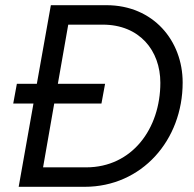

<svg xmlns="http://www.w3.org/2000/svg" viewBox="-20 -720 749 740"><path d="M31 -321H109L52 0H306C527 0 684 -180 684 -402C684 -563 571 -700 390 -700H176L122 -397H45ZM146 -75 189 -321H371L385 -397H203L243 -625H376C518 -625 598 -525 598 -401C598 -224 489 -75 312 -75Z"/></svg>

Font: Fixel Display
Style: Italic
Weight: 400
Italic angle: -10°
Designer: AlfaBravo + MacPaw
Foundry: Kyrylo Tkachov, Marchela Mozhyna, Serhii Makarenko, Maria Weinstein, Zakhar Kryvoshyya
Version: Version 1.210;Glyphs 3.2 (3217)